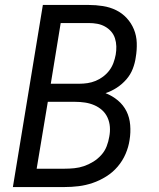

<svg xmlns="http://www.w3.org/2000/svg" viewBox="-20 -755 640 775"><path d="M32 0 153 -735H338Q367 -735 395.5 -730.5Q424 -726 448.5 -714Q473 -702 491.5 -682Q510 -662 520.5 -636.5Q531 -611 532 -582Q533 -553 528 -524Q525 -501 516 -477.5Q507 -454 490 -434.5Q473 -415 451.5 -401Q430 -387 406 -379Q434 -368 456 -349.5Q478 -331 490.5 -306Q503 -281 505.5 -250.5Q508 -220 503 -190Q499 -162 487 -134Q475 -106 455 -82.5Q435 -59 408.5 -42.5Q382 -26 354 -16.5Q326 -7 297.5 -3.5Q269 0 240 0ZM185 -417H300Q317 -417 333.5 -419.5Q350 -422 366 -428.5Q382 -435 396.5 -446Q411 -457 421.5 -471Q432 -485 438 -501.5Q444 -518 447 -534Q450 -551 449.5 -568Q449 -585 444 -600.5Q439 -616 428.5 -628Q418 -640 403.5 -648Q389 -656 372.5 -659Q356 -662 338 -662H225ZM128 -74H240Q260 -74 280 -76Q300 -78 319 -84.5Q338 -91 356 -102Q374 -113 388.5 -129Q403 -145 410.5 -164.5Q418 -184 421 -203Q425 -223 423.5 -243Q422 -263 414 -280.5Q406 -298 392 -310.5Q378 -323 360.5 -330.5Q343 -338 323.5 -341Q304 -344 283 -344H173Z"/></svg>

Font: Iosevka Extended
Style: Italic
Weight: 400
Width: 7
Italic angle: -9°
Monospace: yes
Designer: Belleve Invis
Foundry: Belleve Invis
Version: Version 32.5.0; ttfautohint (v1.8.4)